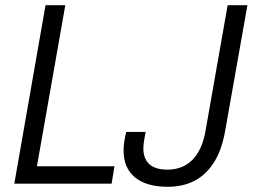

<svg xmlns="http://www.w3.org/2000/svg" viewBox="-20 -706 972 738"><path d="M35 0 155 -686H231L122 -67H420L409 0ZM625 12Q543 12 499 -24Q455 -60 455 -128Q455 -138 456.5 -153Q458 -168 465 -199H540Q534 -169 532.5 -156Q531 -143 531 -136Q531 -96 554 -75Q577 -54 624 -54Q682 -54 719.5 -91.5Q757 -129 770 -203L855 -686H931L846 -206Q833 -130 802.5 -82Q772 -34 727.5 -11Q683 12 625 12Z"/></svg>

Font: Archivo SemiCondensed Light
Style: Italic
Weight: 300
Width: 4
Italic angle: -10°
Designer: Hector Gatti
Foundry: Omnibus-Type
Version: Version 2.001